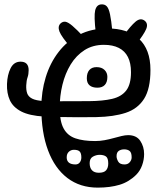

<svg xmlns="http://www.w3.org/2000/svg" viewBox="-20 -837 726 878"><path d="M180 -375 181 -304Q114.5 -308 77.2 -327.2Q40 -346.5 25.2 -378.5Q10.5 -410.5 12 -453Q13.5 -495 28.5 -525Q43.5 -555 74 -555Q111 -555 111 -516Q111 -497.5 106 -483.2Q101 -469 100 -447Q99 -426 104.2 -410.5Q109.5 -395 127 -386Q144.5 -377 180 -375ZM243 -302 244 -374Q325.5 -374 388 -374.5Q450.5 -375 493 -385Q535.5 -395 557.2 -423.2Q579 -451.5 579 -507Q579 -548.5 565 -576.2Q551 -604 523.2 -618Q495.5 -632 455 -632Q404.5 -632 366.5 -607.8Q328.5 -583.5 303.2 -542.2Q278 -501 265.5 -449.5Q253 -398 253 -344Q253 -282.5 270.8 -249.8Q288.5 -217 324.5 -204.5Q360.5 -192 415 -192Q437 -192 458.5 -196Q480 -200 499.5 -205.5Q519 -211 536 -215Q553 -219 566 -219Q604 -219 621.5 -192.8Q639 -166.5 639 -132.5Q639 -106.5 629.8 -81Q620.5 -55.5 603 -38Q570 -5 526.8 8Q483.5 21 427 21Q346 21 288.2 -23Q230.5 -67 199.8 -149Q169 -231 169 -345Q169 -418 189 -483.5Q209 -549 247.8 -599.2Q286.5 -649.5 342.5 -678.2Q398.5 -707 471 -707Q517.5 -707 554 -695Q590.5 -683 616 -659.2Q641.5 -635.5 654.8 -600Q668 -564.5 668 -517Q668 -431 638.8 -385Q609.5 -339 554.5 -321Q499.5 -303 420.8 -301.5Q342 -300 243 -302ZM548 -154Q533 -154 523 -147Q513 -140 513 -122.5Q513 -111.5 520.5 -98.2Q528 -85 549.5 -85Q564.5 -85 573.2 -95Q582 -105 582 -117.5Q582 -139.5 572.5 -146.8Q563 -154 548 -154ZM435.5 -129Q420 -129 405 -120.8Q390 -112.5 390 -91Q390 -69.5 400.8 -58.2Q411.5 -47 432 -47Q455.5 -47 465.2 -58.2Q475 -69.5 475 -89.5Q475 -114.5 464.2 -121.8Q453.5 -129 435.5 -129ZM352 -117Q352 -136 344.5 -144Q337 -152 318 -152Q304.5 -152 294.8 -143Q285 -134 285 -117.5Q285 -101.5 295.2 -93.2Q305.5 -85 325 -85Q338 -85 345 -94.5Q352 -104 352 -117ZM278 -61Q279 -63 280 -65Q281 -67 281.8 -68.8Q282.5 -70.5 283 -72Q287 -76.5 295 -74.2Q303 -72 314 -65Q327 -57.5 331.8 -54.8Q336.5 -52 335 -48Q333.5 -45.5 332.2 -43Q331 -40.5 329.8 -38.2Q328.5 -36 327 -34Q322 -24.5 312.8 -22.8Q303.5 -21 293 -26Q280.5 -33 276.2 -41.5Q272 -50 278 -61ZM563 -37Q564 -34 565.2 -31.5Q566.5 -29 567 -26Q569.5 -18.5 564 -12.8Q558.5 -7 548 -3Q541.5 -1 533.5 -2.5Q525.5 -4 524 -9Q523.5 -12 522.2 -15.8Q521 -19.5 521 -23Q520.5 -31.5 524.5 -35.2Q528.5 -39 536 -42Q543 -44.5 550.8 -44.5Q558.5 -44.5 563 -37ZM446 -10Q446 -9.5 446.2 -8.8Q446.5 -8 446.5 -7.2Q446.5 -6.5 446.8 -5.8Q447 -5 447 -4Q447 1 440.8 5Q434.5 9 427 10Q419.5 10 412.8 7.2Q406 4.5 406 -2Q406 -3 405.8 -3.8Q405.5 -4.5 405.5 -5.2Q405.5 -6 405.2 -7Q405 -8 405 -9Q405 -15 410.8 -18.8Q416.5 -22.5 423 -23Q431.5 -23 438.8 -20.2Q446 -17.5 446 -10ZM421.5 -530Q445 -530 458 -517.2Q471 -504.5 471 -485.5Q471 -461 459.2 -448.5Q447.5 -436 425.5 -436Q402 -436 389.5 -446.8Q377 -457.5 377 -479Q377 -503.5 388.5 -516.8Q400 -530 421.5 -530ZM306 -617Q260.5 -669.5 251.8 -693Q243 -716.5 257 -730Q267.5 -739.5 279.5 -737.5Q291.5 -735.5 311 -719Q330.5 -702.5 363 -668ZM418 -687Q409 -763.5 415.2 -789.5Q421.5 -815.5 443 -817Q459 -818 468.2 -808.2Q477.5 -798.5 483.2 -771.2Q489 -744 494 -692ZM545 -674Q577.5 -719 600 -738Q622.5 -757 642 -742Q658.5 -728.5 648.5 -704.2Q638.5 -680 600 -631Z"/></svg>

Font: Kablammo
Style: Regular
Weight: 400
Designer: Travis Kochel, Lizy Gershenzon, Daria Petrova, Ethan Cohen
Foundry: Vectro Type Foundry
Version: Version 1.002